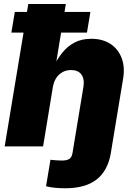

<svg xmlns="http://www.w3.org/2000/svg" viewBox="-20 -748 686 981"><path d="M313.5 213.9Q285.6 213.9 260.5 211.4Q235.4 209 215.3 203.6L237.8 68.4Q251.5 69.8 265.6 71Q279.8 72.3 294.9 72.3Q322.8 72.3 335 63.5Q347.2 54.7 350.6 32.7L356 0H551.8L546.4 33.7Q531.2 124 473.9 168.9Q416.5 213.9 313.5 213.9ZM250 -302.7 200.2 0H3.9L124.5 -727.5H316.4L262.7 -402.8H251Q271 -444.3 297.4 -477.5Q323.7 -510.7 360.1 -530.3Q396.5 -549.8 446.3 -549.8Q504.4 -549.8 544.2 -523.7Q584 -497.6 601.6 -451.2Q619.1 -404.8 608.9 -345.2L551.8 0H356L406.2 -303.7Q412.6 -344.2 396 -367.2Q379.4 -390.1 342.8 -390.1Q318.8 -390.1 299.6 -379.6Q280.3 -369.1 267.6 -349.9Q254.9 -330.6 250 -302.7ZM38.1 -581.5 55.7 -687H441.9L424.3 -581.5Z"/></svg>

Font: Inter 16pt Black
Style: Italic
Weight: 900
Italic angle: -9.3988°
Version: Version 4.001;git-66647c0bb